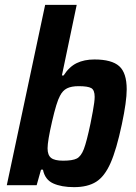

<svg xmlns="http://www.w3.org/2000/svg" viewBox="-20 -763 560 791"><path d="M157 -64H149L131 0H8L166 -743H296L235 -452H242Q265 -488 296 -503Q327 -518 369 -518Q440 -518 471 -490.5Q502 -463 502 -395Q502 -345 482 -251Q460 -147 435.5 -91.5Q411 -36 376 -14Q341 8 285 8Q233 8 199 -7.5Q165 -23 157 -64ZM353 -255Q355 -264 362.5 -304.5Q370 -345 370 -364Q370 -392 356 -400Q342 -408 304 -408Q274 -408 256 -399Q238 -390 227 -368Q213 -343 194.5 -262.5Q176 -182 176 -152Q176 -124 190.5 -112.5Q205 -101 240 -101Q279 -101 296.5 -110Q314 -119 325.5 -149Q337 -179 353 -255Z"/></svg>

Font: Saira Semi Condensed SemiBold
Style: Italic
Weight: 600
Width: 4
Italic angle: -12°
Designer: Hector Gatti with collaboration of the Omnibus-Type team
Foundry: Omnibus-Type
Version: Version 1.001; ttfautohint (v1.8)